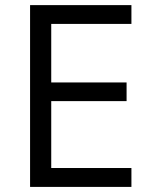

<svg xmlns="http://www.w3.org/2000/svg" viewBox="-20 -734 596 754"><path d="M496.1 0H98.1V-713.9H496.1V-640.1H181.2V-410.2H477.1V-336.9H181.2V-74.2H496.1Z"/></svg>

Font: Zoram GWebM
Style: Regular
Weight: 400
Foundry: Ascender Corporation
Version: Version 1.000